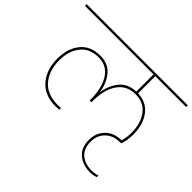

<svg xmlns="http://www.w3.org/2000/svg" viewBox="-200 -994 1295 1295"><g transform="rotate(45 447.5 -347.0)"><path d="M-35 -724V-740H930V-724H636V-560Q719 -557 764.5 -496Q810 -435 810 -341Q810 -285 794 -241H786Q718 -241 679 -202Q640 -163 640 -104Q640 -36 679.5 -3Q719 30 781 30Q813 30 839 20V36Q815 46 781 46Q713 46 668 8Q623 -30 623 -104Q623 -169 665.5 -213Q708 -257 781 -257Q793 -296 793 -341Q793 -429 750.5 -486.5Q708 -544 628 -544Q545 -544 500.5 -480Q456 -416 456 -303V-295H439V-303Q439 -414 397 -479Q355 -544 276 -544Q192 -544 147 -487.5Q102 -431 102 -341Q102 -243 154.5 -182Q207 -121 307 -121Q316 -121 338 -123V-106Q316 -104 305 -104Q199 -104 142 -170Q85 -236 85 -341Q85 -439 135 -499.5Q185 -560 276 -560Q354 -560 396 -508Q438 -456 447 -387H449Q459 -455 500 -506Q541 -557 619 -560V-724Z"/></g></svg>

Font: Poppins Thin
Style: Regular
Weight: 250
Designer: Ninad Kale (Devanagari), Jonny Pinhorn (Latin)
Foundry: Indian Type Foundry
Version: Version 3.200;PS 1.000;hotconv 16.6.54;makeotf.lib2.5.65590